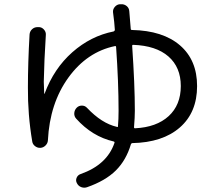

<svg xmlns="http://www.w3.org/2000/svg" viewBox="-20 -815 1040 910"><path d="M836.9 -407.2Q836.9 -496.1 778.3 -547.4Q719.7 -598.6 611.3 -602.5Q606.4 -602.5 606.4 -597.7Q619.1 -413.1 619.1 -290Q619.1 -259.8 615.2 -211.9Q615.2 -207 620.1 -207Q721.7 -211.9 779.3 -264.6Q836.9 -317.4 836.9 -407.2ZM132.8 -144.5Q111.3 -271.5 112.3 -400.4Q112.3 -515.6 120.1 -651.4Q121.1 -666 131.8 -676.3Q142.6 -686.5 158.2 -686.5H164.1Q177.7 -686.5 188 -675.3Q198.2 -664.1 197.3 -650.4Q189.5 -529.3 187.5 -427.7Q187.5 -410.2 189.5 -372.1Q189.5 -370.1 190.4 -370.1Q191.4 -370.1 191.4 -371.1Q235.4 -490.2 322.8 -567.4Q410.2 -644.5 518.6 -666Q523.4 -668 524.4 -672.9Q522.5 -707 515.6 -757.8Q514.6 -771.5 524.4 -782.7Q534.2 -793.9 547.9 -794.9H553.7Q568.4 -795.9 580.1 -786.6Q591.8 -777.3 592.8 -761.7Q595.7 -734.4 599.6 -678.7Q599.6 -672.9 605.5 -672.9Q752 -669.9 833 -600.1Q914.1 -530.3 914.1 -407.2Q914.1 -282.2 832.5 -210.9Q751 -139.6 606.4 -136.7Q603.5 -136.7 600.6 -131.8Q578.1 -55.7 528.8 -6.8Q479.5 42 392.6 72.3Q378.9 77.1 364.7 71.8Q350.6 66.4 343.8 51.8Q337.9 40 343.3 27.3Q348.6 14.6 362.3 9.8Q487.3 -34.2 522.5 -137.7Q524.4 -142.6 518.6 -144.5Q417 -168 340.8 -252.9Q331.1 -263.7 332 -278.8Q333 -293.9 343.8 -304.7Q353.5 -314.5 368.2 -314.5Q382.8 -314.5 392.6 -303.7Q461.9 -230.5 533.2 -213.9Q539.1 -210.9 539.1 -216.8Q542 -250 542 -290Q542 -425.8 530.3 -591.8Q530.3 -593.8 528.8 -595.7Q527.3 -597.7 525.4 -596.7Q392.6 -569.3 304.2 -447.3Q215.8 -325.2 207 -149.4Q206.1 -135.7 195.8 -125.5Q185.5 -115.2 171.9 -114.3Q158.2 -113.3 146.5 -122.1Q134.8 -130.9 132.8 -144.5Z"/></svg>

Font: Rounded-L Mgen+ 2m regular
Style: Regular
Weight: 400
Designer: [Source Han Sans]
Ryoko NISHIZUKA  (kana & ideographs); Paul D. Hunt (Latin, Greek & Cyrillic); Wenlong ZHANG  (bopomofo
Version: Version 1.059.20150602